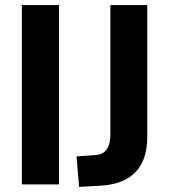

<svg xmlns="http://www.w3.org/2000/svg" viewBox="-20 -725 665 755"><path d="M66 0V-705H212V0ZM291 10 281 -110 353 -115Q374 -116 387 -125Q400 -134 407 -151.5Q414 -169 414 -194V-705H559V-188Q559 -127 539 -86Q519 -45 479 -22Q439 1 378 5Z"/></svg>

Font: Nunito Sans 10pt Condensed ExtraBold
Style: Regular
Weight: 800
Width: 3
Designer: Vernon Adams
Foundry: Vernon Adams
Version: Version 3.101;gftools[0.9.27]